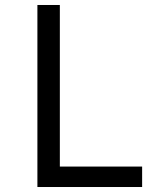

<svg xmlns="http://www.w3.org/2000/svg" viewBox="-20 -750 640 770"><path d="M130 0V-730H220V-82H550V0Z"/></svg>

Font: NKDuy Mono
Style: Regular
Weight: 400
Monospace: yes
Designer: NKDuy
Foundry: NKDuy
Version: Version 2.251; ttfautohint (v1.8.4.7-5d5b)